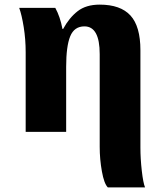

<svg xmlns="http://www.w3.org/2000/svg" viewBox="-20 -570 718 830"><path d="M411 65V-336Q411 -456 345 -456Q301 -456 283.5 -413Q266 -370 266 -281V0H91V-344Q91 -400 82.5 -453Q74 -506 63 -536H219Q240 -498 250 -445H253Q279 -493 315.5 -521.5Q352 -550 411 -550Q501 -550 544 -503Q587 -456 587 -353V68Q587 116 593 168.5Q599 221 607 240H446Q430 224 420.5 171Q411 118 411 65Z"/></svg>

Font: Noto Serif ExtraBold
Style: Regular
Weight: 800
Designer: Monotype Design Team
Foundry: Monotype Imaging Inc.
Version: Version 1.001